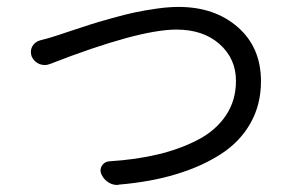

<svg xmlns="http://www.w3.org/2000/svg" viewBox="-20 -522 841 555"><path d="M124 -336.9Q117.2 -334 109.4 -334Q101.6 -334 93.8 -336.9Q78.1 -343.8 71.3 -359.4Q69.3 -366.2 69.3 -372.1Q69.3 -379.9 73.2 -387.7Q81.1 -401.4 95.7 -405.3Q120.1 -411.1 146.5 -419.9Q149.4 -420.9 187.5 -433.6Q225.6 -446.3 244.1 -452.1Q262.7 -458 302.7 -469.2Q342.8 -480.5 370.6 -486.3Q398.4 -492.2 433.1 -497.1Q467.8 -502 496.1 -502Q600.6 -502 667.5 -443.4Q734.4 -384.8 734.4 -287.1Q734.4 -219.7 704.1 -166Q673.8 -112.3 618.7 -76.7Q563.5 -41 489.7 -18.6Q416 3.9 323.2 11.7Q321.3 12.7 319.3 12.7Q304.7 12.7 293 4.9Q279.3 -3.9 272.5 -19.5Q267.6 -32.2 274.9 -43.5Q282.2 -54.7 295.9 -55.7Q373 -60.5 436.5 -75.7Q500 -90.8 551.8 -117.7Q603.5 -144.5 632.8 -188Q662.1 -231.4 662.1 -288.1Q662.1 -352.5 614.7 -394.5Q567.4 -436.5 490.2 -436.5Q379.9 -436.5 124 -336.9Z"/></svg>

Font: Gen Jyuu Gothic P Normal
Style: Regular
Weight: 300
Designer: [Source Han Sans]
Ryoko NISHIZUKA  (kana & ideographs); Paul D. Hunt (Latin, Greek & Cyrillic); Wenlong ZHANG  (bopomofo
Version: Version 1.002.20150607